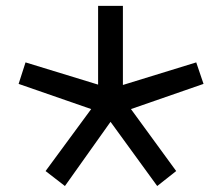

<svg xmlns="http://www.w3.org/2000/svg" viewBox="-20 -1020 761 658"><path d="M136.2 -433.8 292.5 -646.2 43.8 -732.5 67.5 -806.2 316.2 -730V-1000H401.2V-728.8L652.5 -806.2L677.5 -732.5L428.8 -646.2L583.8 -433.8L518.8 -382.5L358.8 -602.5L202.5 -382.5Z"/></svg>

Font: Abordage
Style: Regular
Weight: 400
Designer: Ange Degheest & Eugénie Bidaut
Foundry: Velvetyne Type Foundry
Version: Version 1.000;FEAKit 1.0